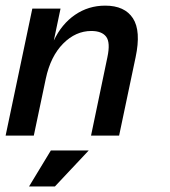

<svg xmlns="http://www.w3.org/2000/svg" viewBox="-44 -486 610 688"><path d="M382.8 0H282.2L340.8 -280.8Q352.1 -334 336.4 -354.5Q320.8 -375 283.2 -375Q227.1 -375 182.1 -329.6Q137.2 -284.2 120.1 -204.1L77.1 0H-23.9L71.8 -455.1H172.9L148.9 -340.8Q176.8 -399.9 224.9 -432.9Q272.9 -465.8 333 -465.8Q402.8 -465.8 432.4 -420.4Q461.9 -375 441.9 -280.8ZM273.9 53.2 152.8 182.1H60.1L138.2 53.2Z"/></svg>

Font: Anonymous Pro
Style: Bold Italic
Weight: 700
Italic angle: -12°
Monospace: yes
Designer: Mark Simonson
Version: Version 1.003